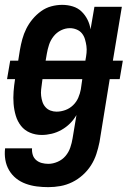

<svg xmlns="http://www.w3.org/2000/svg" viewBox="-31 -548 551 791"><path d="M168 223Q144 223 120.5 220Q97 217 75 209Q53 201 35.5 187Q18 173 6.5 153.5Q-5 134 -9 110.5Q-13 87 -10 63H101Q100 77 104 90Q108 103 118 111.5Q128 120 141 123.5Q154 127 168 127Q187 127 206.5 118.5Q226 110 239 94.5Q252 79 258.5 60Q265 41 268 22L284 -74Q273 -55 257.5 -39.5Q242 -24 222.5 -13Q203 -2 182 3Q161 8 141 8Q115 8 92.5 -1.5Q70 -11 55.5 -29.5Q41 -48 34 -71.5Q27 -95 25 -120Q23 -145 25 -171Q27 -197 31 -222H-2L11 -298H44L51 -342Q55 -365 61 -387Q67 -409 77.5 -430Q88 -451 103.5 -469.5Q119 -488 138.5 -502Q158 -516 180.5 -522Q203 -528 225 -528Q248 -528 269 -521.5Q290 -515 305 -500.5Q320 -486 329.5 -467Q339 -448 342 -427L358 -520H471L434 -298H475L462 -222H421L379 37Q374 62 366 86.5Q358 111 344 133Q330 155 310 173Q290 191 266.5 202.5Q243 214 218 218.5Q193 223 168 223ZM321 -298V-300Q324 -315 325.5 -330Q327 -345 325 -359Q323 -373 319 -386.5Q315 -400 306.5 -410.5Q298 -421 284.5 -426.5Q271 -432 257 -432Q238 -432 220 -423Q202 -414 189.5 -398Q177 -382 171 -363.5Q165 -345 162 -327L157 -298ZM202 -88Q220 -88 238 -94.5Q256 -101 270 -114.5Q284 -128 291.5 -145.5Q299 -163 302 -180L308 -222H144L142 -207Q140 -193 138.5 -179.5Q137 -166 138.5 -153Q140 -140 144 -128Q148 -116 156.5 -106.5Q165 -97 177 -92.5Q189 -88 202 -88Z"/></svg>

Font: Iosevka Curly
Style: Bold Italic
Weight: 700
Italic angle: -9°
Monospace: yes
Designer: Belleve Invis
Foundry: Belleve Invis
Version: Version 22.1.2; ttfautohint (v1.8.4)